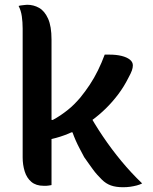

<svg xmlns="http://www.w3.org/2000/svg" viewBox="-20 -775 640 805"><path d="M196 1Q189 2 184 3Q179 4 174.5 4Q170 4 163 4Q131 4 111.5 -12.5Q92 -29 83.5 -56.5Q75 -84 75 -115Q75 -191 75 -257.5Q75 -324 75 -387.5Q75 -451 75 -516.5Q75 -582 75 -655Q75 -682 71.5 -706.5Q68 -731 58 -750Q64 -752 70 -752.5Q76 -753 82.5 -754Q89 -755 94 -755Q121 -755 144 -742Q167 -729 181.5 -697Q196 -665 196 -609Q196 -530 196 -454Q196 -378 196 -302.5Q196 -227 196 -151.5Q196 -76 196 1ZM496 10Q466 10 445 2.5Q424 -5 407 -22Q397 -32 387.5 -42.5Q378 -53 369 -65.5Q360 -78 351 -90.5Q342 -103 333 -116Q323 -135 314 -152Q305 -169 297.5 -186Q290 -203 284 -220L254 -222L344 -314Q375 -257 411.5 -203Q448 -149 489 -99.5Q530 -50 576 -6Q567 -1 553.5 2.5Q540 6 526 8Q512 10 496 10ZM158 -276 201 -272Q218 -281 233.5 -291.5Q249 -302 263.5 -313.5Q278 -325 291 -338Q304 -351 316 -365Q338 -392 356.5 -420Q375 -448 390.5 -479.5Q406 -511 419 -546H439Q468 -546 490 -540.5Q512 -535 524.5 -525Q537 -515 537 -501Q537 -491 533 -479.5Q529 -468 518 -448Q500 -412 476 -380Q452 -348 424 -320.5Q396 -293 364.5 -270Q333 -247 300 -230Q267 -213 232.5 -202Q198 -191 163 -186Z"/></svg>

Font: Recursive Casual SemiBold
Style: Regular
Weight: 600
Version: Version 1.047